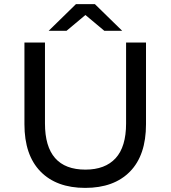

<svg xmlns="http://www.w3.org/2000/svg" viewBox="-20 -907 831 935"><path d="M99 -302V-700H199V-306Q199 -81 396 -81Q492 -81 543 -136.5Q594 -192 594 -306V-700H691V-302Q691 -151 613 -71.5Q535 8 395 8Q255 8 177 -72Q99 -152 99 -302ZM488 -757 396 -834 304 -757H217L350 -887H442L575 -757Z"/></svg>

Font: Idrija
Style: Regular
Weight: 500
Designer: Julieta Ulanovsky
Foundry: Julieta Ulanovsky
Version: Version 7.200